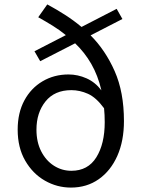

<svg xmlns="http://www.w3.org/2000/svg" viewBox="-20 -836 648 869"><path d="M145 -249Q145 -193 166.5 -151Q188 -109 224 -86Q260 -63 303 -63Q378 -63 416 -124Q454 -185 454 -283Q454 -316 451 -346Q415 -395 378 -411.5Q341 -428 303 -428Q227 -428 186 -377Q145 -326 145 -249ZM301 13Q238 13 183 -18.5Q128 -50 94 -109Q60 -168 60 -249Q60 -325 90 -381Q120 -437 172.5 -468Q225 -499 290 -499Q332 -499 371.5 -481.5Q411 -464 439 -427Q423 -495 393 -547Q363 -599 320 -640L162 -559L136 -604L278 -677Q250 -700 218.5 -719.5Q187 -739 153 -758L194 -816Q235 -794 274 -769Q313 -744 349 -714L508 -796L534 -750L390 -676Q457 -609 499 -514Q541 -419 541 -288Q541 -198 511 -130.5Q481 -63 427 -25Q373 13 301 13Z"/></svg>

Font: Source Han Sans SC
Style: Regular
Weight: 400
Designer: Ryoko NISHIZUKA 西塚涼子 (kana, bopomofo & ideographs); Paul D. Hunt (Latin, Greek & Cyrillic); Sandoll Communications 산돌커뮤니
Foundry: Adobe
Version: Version 2.002;hotconv 1.0.116;makeotfexe 2.5.65601; ttfautoh